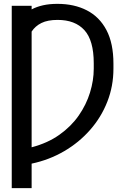

<svg xmlns="http://www.w3.org/2000/svg" viewBox="-20 -757 640 981"><path d="M141.6 -727.5V-709Q167.5 -722.7 200 -730Q232.4 -737.3 273.4 -737.3Q359.4 -737.3 423.8 -704.1Q488.3 -670.9 523.9 -603.3Q559.6 -535.6 559.6 -431.6V-406.2Q559.6 -316.9 528.3 -237.3Q497.1 -157.7 440.4 -93.3Q383.8 -28.8 307.6 15.6Q231.4 60.1 141.6 79.1V204.1H40V-727.5ZM141.6 -4.4Q223.6 -25.9 283.4 -68.4Q343.3 -110.8 382.1 -166.5Q420.9 -222.2 439.9 -284.2Q459 -346.2 459 -406.2V-433.6Q459 -550.3 411.4 -602.8Q363.8 -655.3 274.4 -655.3Q223.6 -655.3 191.9 -639.6Q160.2 -624 141.6 -595.7Z"/></svg>

Font: Inter Display
Style: Regular
Weight: 400
Designer: Rasmus Andersson
Foundry: rsms
Version: Version 4.001;git-9221beed3